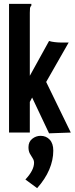

<svg xmlns="http://www.w3.org/2000/svg" viewBox="-20 -689 390 998"><path d="M147 -182 135 -159V0H27V-669H143V-660Q137 -654 136 -647Q135 -640 135 -623V-295L235 -476Q247 -472 265 -470Q283 -468 295 -468H337L220 -263L348 0L235 4ZM173 289 112 244Q157 196 157 157Q157 144 149.5 133Q142 122 135 109Q128 96 128 76Q128 48 147.5 32.5Q167 17 191 17Q220 17 238.5 37Q257 57 257 94Q257 143 236 192.5Q215 242 173 289Z"/></svg>

Font: Inconsolata ExtraCondensed Black
Style: Regular
Weight: 900
Width: 2
Monospace: yes
Designer: Raph Levien, Cyreal, Brenton Simpson
Foundry: Raph Levien, Cyreal, Google
Version: Version 3.001; ttfautohint (v1.8.2.53-6de2)